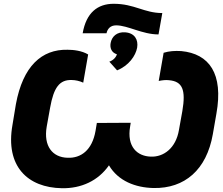

<svg xmlns="http://www.w3.org/2000/svg" viewBox="-20 -980 1178 1015"><path d="M307 15C409 17 499 -24 556 -106C605 -23 696 12 792 14C956 17 1072 -82 1105 -270L1124 -379C1162 -591 1086 -696 938 -710C904 -712 874 -710 845 -701L819 -552C838 -556 857 -558 873 -556C945 -550 963 -505 944 -393L926 -293C910 -197 845 -149 777 -152C707 -154 649 -203 668 -312L671 -331L492 -330L485 -288C467 -185 407 -143 337 -146C258 -148 209 -207 227 -311L245 -411C264 -518 295 -559 359 -557C378 -557 401 -552 420 -543L446 -692C413 -712 368 -717 337 -717C200 -720 101 -630 64 -429L46 -320C7 -100 127 12 307 15ZM417 -804H543C548 -827 563 -846 594 -846C656 -846 732 -798 818 -798L838 -911C742 -911 691 -960 581 -960C497 -960 436 -914 417 -804ZM558 -654 599 -608C661 -633 697 -685 705 -728C712 -770 692 -805 643 -809C597 -813 571 -786 565 -753C560 -727 569 -702 598 -693C593 -676 578 -661 558 -654Z"/></svg>

Font: Fixel Display 20240404 ExBold
Style: Italic
Weight: 800
Italic angle: -10°
Designer: AlfaBravo + MacPaw
Foundry: Kyrylo Tkachov, Marchela Mozhyna, Serhii Makarenko, Maria Weinstein, Zakhar Kryvoshyya
Version: Version 1.211;Glyphs 3.2 (3225)